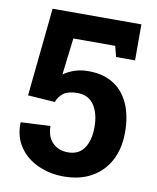

<svg xmlns="http://www.w3.org/2000/svg" viewBox="-82 -775 692 848"><g transform="rotate(10 264.0 -350.5)"><path d="M261.3 10.3Q198.8 10.3 146.3 -13.4Q93.8 -37 62.7 -81.9Q31.5 -126.9 33 -190.2L34 -192.6L165.7 -199.3Q165.7 -151.7 192.1 -124.9Q218.6 -98 261.3 -98Q310.6 -98 334.4 -134Q358.1 -169.9 358.1 -227.1Q358.1 -288.6 333 -326Q307.8 -363.4 258.3 -363.4Q218.1 -363.4 196.7 -348.2Q175.3 -333 166.2 -306.9L44.8 -315.2L85 -710.9H483.3V-549.5H398.1L385.9 -597.4H198.1L178.1 -432.5Q198 -447.1 225.9 -456.8Q253.7 -466.6 285.3 -466.8Q352.5 -467.9 399.4 -439.5Q446.2 -411 470.6 -357.1Q495 -303.1 495 -228Q495 -156.5 466.9 -102.9Q438.8 -49.2 386.5 -19.5Q334.3 10.3 261.3 10.3Z"/></g></svg>

Font: Hanuman
Style: Regular
Weight: 400
Designer: Danh Hong
Foundry: Danh Hong
Version: Version 9.000